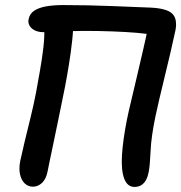

<svg xmlns="http://www.w3.org/2000/svg" viewBox="-20 -726 715 758"><path d="M511 12Q483 12 470.5 -20.5Q458 -53 461.5 -112.5Q465 -172 481 -253Q487 -283 498 -328.5Q509 -374 521 -426Q533 -478 545 -529Q557 -580 565 -622L584 -588Q561 -593 519.5 -596.5Q478 -600 424.5 -602Q371 -604 313 -604Q281 -604 249.5 -603Q218 -602 192 -600.5Q166 -599 151 -599Q131 -599 116.5 -606.5Q102 -614 96 -626Q90 -638 93 -650Q97 -672 115.5 -684Q134 -696 163 -701Q192 -706 228 -706Q275 -706 325.5 -705Q376 -704 423.5 -702Q471 -700 510.5 -698.5Q550 -697 574 -696Q637 -693 659 -673Q681 -653 673 -608Q664 -566 653 -518.5Q642 -471 630.5 -424.5Q619 -378 609.5 -337Q600 -296 594 -268Q577 -187 574.5 -129.5Q572 -72 567 -47Q564 -30 557 -16.5Q550 -3 538.5 4.5Q527 12 511 12ZM110 11Q91 11 77.5 -2Q64 -15 59 -38Q54 -61 60 -91Q67 -124 77.5 -167.5Q88 -211 100 -259.5Q112 -308 122 -359Q129 -398 137.5 -445.5Q146 -493 151.5 -540.5Q157 -588 154 -626L269 -650Q270 -612 265 -566Q260 -520 252.5 -473.5Q245 -427 237 -385Q231 -355 223 -316Q215 -277 206.5 -235.5Q198 -194 190 -156Q182 -118 176 -89.5Q170 -61 168 -50Q162 -19 146 -4Q130 11 110 11Z"/></svg>

Font: Shantell Sans Medium
Style: Italic
Weight: 500
Italic angle: -11°
Designer: Stephen Nixon, Anya Danilova, Shantell Martin
Foundry: Arrow Type
Version: Version 1.011;[c5ecc13dd]